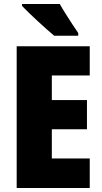

<svg xmlns="http://www.w3.org/2000/svg" viewBox="-20 -1040 515 967"><path d="M432 -93H64V-807H432V-660H241V-536H418V-389H241V-242H432ZM281 -1020Q292 -1000 310 -971.5Q328 -943 345.5 -916Q363 -889 374 -874V-860H253Q239 -872 216.5 -891.5Q194 -911 169.5 -934Q145 -957 124 -977Q103 -997 91 -1010V-1020Z"/></svg>

Font: Noto Sans Kannada UI Condensed Black
Style: Regular
Weight: 900
Width: 3
Designer: Jelle Bosma - Monotype Design Team
Foundry: Monotype Imaging Inc.
Version: Version 2.005; ttfautohint (v1.8.4.7-5d5b)